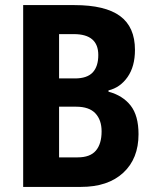

<svg xmlns="http://www.w3.org/2000/svg" viewBox="-20 -734 608 754"><path d="M272 -714Q393 -714 451.5 -671Q510 -628 510 -538Q510 -473 481 -431.5Q452 -390 406 -379V-374Q462 -359 493 -319.5Q524 -280 524 -207Q524 -111 464 -55.5Q404 0 298 0H71V-714ZM274 -426Q322 -426 344 -449.5Q366 -473 366 -518Q366 -600 270 -600H212V-426ZM212 -315V-116H285Q334 -116 356.5 -142.5Q379 -169 379 -218Q379 -263 354.5 -289Q330 -315 279 -315Z"/></svg>

Font: Noto Sans Lao Condensed
Style: Bold
Weight: 700
Width: 3
Designer: Monotype Design Team
Foundry: Monotype Imaging Inc.
Version: Version 2.003; ttfautohint (v1.8.4.7-5d5b)